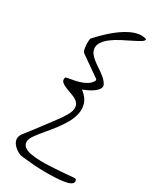

<svg xmlns="http://www.w3.org/2000/svg" viewBox="-250 -893 976 1174"><g transform="rotate(30 238.0 -306.0)"><path d="M48 75Q54 67 68 49.5Q82 32 98.5 10Q115 -12 133.5 -36.5Q152 -61 168.5 -83Q185 -105 198 -122.5Q211 -140 216 -149Q247 -194 248.5 -220.5Q250 -247 235.5 -262.5Q221 -278 195.5 -287.5Q170 -297 147.5 -305.5Q125 -314 111 -326Q97 -338 104 -360Q123 -365 147 -369Q171 -373 195 -380Q219 -387 239.5 -399Q260 -411 273 -431Q275 -432 275 -438Q275 -444 273 -446L133 -544Q124 -550 120.5 -565Q117 -580 116 -595.5Q115 -611 116 -624.5Q117 -638 118 -642Q133 -658 153.5 -679Q174 -700 198 -721.5Q222 -743 249.5 -762.5Q277 -782 305 -795.5Q333 -809 360.5 -813.5Q388 -818 414 -810Q419 -800 400 -788Q381 -776 350.5 -761Q320 -746 284 -727.5Q248 -709 220 -687.5Q192 -666 177.5 -640.5Q163 -615 174 -585Q181 -569 196.5 -554Q212 -539 231.5 -525.5Q251 -512 271.5 -498Q292 -484 306.5 -470Q321 -456 328.5 -442Q336 -428 329 -413.5Q322 -399 299 -382Q276 -365 230 -347Q270 -316 281.5 -281.5Q293 -247 286 -211.5Q279 -176 259 -140.5Q239 -105 213.5 -72Q188 -39 162 -8.5Q136 22 118 47Q95 78 96 99.5Q97 121 114 133.5Q131 146 161 151.5Q191 157 227 157.5Q263 158 301 156Q339 154 373 151.5Q407 149 432.5 146.5Q458 144 470 145Q481 161 472 172.5Q463 184 440.5 190Q418 196 385.5 199Q353 202 317 202.5Q281 203 245 201.5Q209 200 179 197Q149 194 129 192Q109 190 104 188Q88 182 72 170.5Q56 159 46 144Q36 129 35 112Q34 95 48 75Z"/></g></svg>

Font: Liu Jian Mao Cao
Style: Regular
Weight: 400
Designer: ZhongQi
Foundry: ZhongQi
Version: Version 1.001